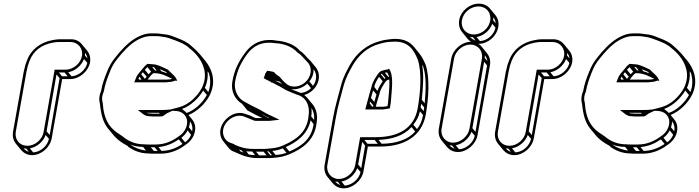

<svg xmlns="http://www.w3.org/2000/svg" viewBox="-20 -769 3811 1047"><path d="M265 -550C202 -538 150 -501 127 -439L118 -414C115 -403 112 -391 109 -376L51 -50C47 -25 53 -2 67 15L96 50C110 66 130 77 155 77C205 77 253 35 262 -15L319 -338H364C413 -338 462 -380 471 -429C475 -454 469 -476 455 -493L426 -528C412 -545 392 -555 367 -555H305C294 -555 280 -553 265 -550ZM66 -50 124 -376C129 -403 133 -416 141 -437C162 -492 207 -525 266 -536C280 -539 292 -540 302 -540H364C405 -540 434 -505 427 -464C420 -423 379 -389 338 -389H278L218 -50C211 -8 171 26 129 26C87 26 59 -8 66 -50ZM456 -426C448 -388 409 -355 370 -353L352 -375C390 -382 424 -411 438 -447ZM457 -450 443 -467C444 -472 444 -476 444 -481C451 -472 455 -462 457 -450ZM349 -353H318L301 -374H332ZM305 -343 251 -33 234 -53 288 -363ZM247 -12C238 28 201 60 161 62L143 40C181 33 216 4 229 -33ZM137 59C125 55 116 49 109 40C114 41 118 41 123 41Z M827 -417C814 -418 805 -420 793 -420L785 -421C773 -414 762 -400 755 -391L735 -367C727 -357 724 -351 720 -340L712 -320H880C888 -320 896 -321 902 -322C918 -322 927 -327 939 -330L948 -326L944 -331L945 -332L941 -340C931 -360 910 -372 896 -389C876 -398 854 -410 831 -416C827 -418 827 -417 827 -417ZM676 27 680 32C707 51 743 68 792 68C801 69 807 69 813 69H855C911 69 955 48 990 22C1012 8 1029 -11 1038 -35C1050 -68 1045 -96 1029 -116L1008 -142C1057 -162 1100 -204 1124 -250C1163 -330 1132 -398 1099 -438L1070 -473C1056 -489 1041 -504 1024 -518C1001 -540 974 -551 943 -563C920 -572 901 -581 868 -583L854 -585C845 -586 836 -587 826 -587H806C788 -587 769 -584 750 -576C702 -557 665 -521 632 -484L609 -456C589 -432 575 -407 563 -376C550 -344 538 -312 531 -272C522 -253 518 -228 525 -203C531 -144 542 -101 570 -67L599 -32C613 -15 631 0 652 13ZM919 -339C914 -338 909 -336 904 -336C897 -335 890 -335 882 -335H785L795 -348C800 -355 810 -366 816 -370H817H820C863 -370 889 -353 919 -339ZM780 -351 770 -339 750 -364 759 -375ZM790 -364 770 -388C774 -393 779 -399 784 -403L804 -378C799 -373 794 -369 790 -364ZM1022 -34C1015 -17 1004 -3 989 7L969 -18C983 -28 995 -42 1003 -58ZM1028 -53 1010 -75C1014 -86 1016 -97 1016 -107C1027 -93 1032 -75 1028 -53ZM975 16C944 37 908 53 861 54L844 33C889 29 924 12 955 -9ZM840 54H819L802 34H823ZM776 52C741 48 712 35 691 20L690 19C710 27 733 32 760 32ZM1119 -370C1128 -340 1130 -303 1116 -267L1097 -290C1111 -321 1115 -352 1112 -380ZM973 -175C1020 -192 1062 -232 1088 -275L1108 -251C1085 -209 1043 -169 998 -153C991 -162 980 -167 973 -175ZM766 18C721 18 687 3 662 -15C658 -18 653 -22 649 -25L633 -36C582 -67 555 -106 544 -172C543 -186 541 -195 540 -209C533 -231 538 -253 546 -270C553 -310 564 -339 577 -372C588 -402 601 -425 620 -448L643 -476C675 -512 709 -545 753 -562C770 -569 787 -572 803 -572H823C832 -572 841 -572 850 -571L863 -569C892 -566 911 -558 935 -549C966 -537 991 -527 1013 -506C1030 -493 1044 -479 1057 -463C1087 -426 1117 -363 1081 -290C1056 -243 1010 -199 959 -185C952 -183 945 -181 937 -179L910 -172C892 -170 874 -169 853 -169H732L750 -155C762 -146 772 -135 797 -135C804 -134 810 -134 814 -134H855C860 -134 865 -135 870 -136L871 -138C879 -143 886 -148 892 -152L920 -165L936 -164C983 -163 1014 -124 995 -74C987 -53 973 -37 954 -25C921 -1 881 19 829 19H787C782 19 774 19 766 18ZM868 -153V-154H870ZM801 -150H800C791 -150 786 -151 780 -154H847L851 -149H816C813 -149 808 -149 801 -150ZM851 -392C863 -387 873 -382 885 -377L891 -369C881 -373 869 -378 860 -380ZM739 -335 735 -340C737 -344 739 -348 740 -351L752 -335ZM810 -404C813 -404 817 -403 819 -403L834 -385H825Z M1362 -130C1349 -138 1332 -143 1317 -148C1265 -167 1212 -130 1192 -91C1173 -54 1180 -20 1198 2L1227 38C1235 48 1245 55 1258 59C1297 76 1329 93 1387 93H1449C1458 93 1467 92 1478 91C1509 88 1525 85 1556 73C1626 44 1695 -2 1706 -96C1714 -140 1705 -175 1685 -200L1656 -235C1651 -241 1645 -246 1639 -251C1659 -257 1678 -268 1692 -284C1727 -323 1726 -373 1702 -402L1673 -437L1664 -446C1647 -462 1637 -479 1613 -494C1612 -495 1610 -498 1609 -499C1585 -524 1548 -539 1504 -546H1503C1492 -546 1472 -551 1459 -551H1447C1387 -551 1341 -518 1313 -476C1283 -435 1258 -389 1247 -324C1237 -270 1264 -224 1300 -203L1329 -167L1376 -142C1388 -136 1400 -131 1411 -125H1377C1374 -125 1366 -128 1362 -130ZM1418 -343C1426 -338 1435 -333 1444 -329L1458 -322L1462 -317L1464 -319C1491 -305 1517 -292 1541 -277C1546 -274 1552 -273 1557 -270L1573 -263L1587 -258C1593 -255 1595 -254 1599 -253C1648 -240 1673 -194 1662 -131C1652 -45 1591 -5 1524 24C1495 36 1481 38 1450 41C1440 42 1431 43 1423 43H1361C1319 43 1288 33 1262 21C1254 14 1243 13 1237 10C1204 0 1183 -43 1205 -86C1222 -119 1266 -149 1310 -134C1326 -128 1343 -121 1357 -115C1363 -112 1367 -110 1374 -110H1446C1450 -110 1455 -110 1460 -111L1504 -116L1456 -139C1429 -150 1408 -166 1381 -179C1372 -183 1364 -187 1356 -191L1310 -216C1278 -234 1254 -276 1262 -324C1273 -386 1296 -430 1325 -470C1351 -508 1391 -536 1445 -536H1457C1467 -536 1487 -532 1500 -532C1542 -526 1575 -510 1597 -488C1600 -485 1600 -484 1603 -482C1625 -469 1634 -452 1653 -434C1678 -412 1686 -367 1652 -328C1625 -297 1575 -285 1543 -311C1530 -321 1516 -336 1505 -350C1493 -357 1483 -365 1476 -374C1474 -375 1471 -378 1462 -379C1454 -381 1446 -382 1437 -383L1426 -367C1425 -358 1421 -352 1418 -343ZM1676 -288C1661 -273 1641 -264 1621 -262C1612 -266 1604 -268 1595 -272L1581 -277L1568 -283C1598 -278 1632 -291 1656 -313ZM1687 -301 1667 -325C1684 -346 1691 -370 1690 -391C1708 -369 1710 -332 1687 -301ZM1690 -92C1679 -10 1623 29 1558 57L1538 33C1599 6 1657 -36 1674 -113ZM1693 -115 1677 -134C1680 -151 1680 -167 1678 -181C1689 -164 1695 -142 1693 -115ZM1542 64C1521 72 1507 74 1483 76L1465 54C1485 52 1500 49 1522 40ZM1463 77C1460 77 1458 78 1455 78L1437 57C1440 57 1442 56 1445 56ZM1434 78H1393L1376 58H1417ZM1371 77C1358 76 1347 76 1336 73L1323 56C1333 57 1343 57 1355 57ZM1308 63C1302 61 1297 59 1292 57L1283 46C1288 48 1292 49 1297 51ZM1411 -143 1408 -146C1424 -137 1441 -129 1447 -126L1448 -125H1444C1433 -131 1423 -137 1411 -143ZM1347 -176 1341 -180 1339 -182 1346 -178ZM1505 -324C1509 -319 1514 -315 1519 -310C1506 -317 1492 -324 1478 -330C1481 -329 1484 -329 1487 -328Z M1765 131 1811 -126C1822 -191 1840 -248 1855 -306C1867 -348 1885 -379 1903 -412C1936 -469 1985 -513 2050 -530L2073 -536C2091 -540 2113 -542 2134 -542C2211 -542 2238 -493 2258 -444C2281 -379 2273 -265 2258 -180C2239 -70 2154 -21 2029 -21H1944L1917 131C1910 172 1869 207 1828 207C1787 207 1758 172 1765 131ZM2106 -178 2111 -209C2115 -277 2130 -355 2101 -395L2095 -390C2082 -390 2072 -385 2066 -384C2052 -382 2045 -370 2042 -367C2028 -347 2011 -322 2005 -292C1999 -273 1993 -252 1988 -232L1980 -203C1978 -194 1975 -182 1972 -172H2068C2080 -173 2094 -176 2106 -178ZM2082 -343C2080 -342 2078 -340 2077 -339L2057 -363C2059 -364 2061 -366 2062 -367ZM2101 -350C2100 -350 2099 -349 2098 -349L2079 -372C2082 -373 2086 -374 2090 -374C2096 -367 2099 -361 2101 -350ZM2067 -326C2057 -311 2045 -293 2038 -273L2021 -295C2025 -316 2036 -333 2047 -350ZM2033 -254C2029 -241 2025 -227 2021 -213L2003 -235C2006 -248 2011 -262 2015 -276ZM2016 -194 2014 -187H2010L1996 -205L1998 -215ZM2287 -408C2305 -355 2303 -283 2296 -206L2280 -225C2287 -294 2292 -360 2282 -415ZM2293 -183C2292 -177 2291 -171 2290 -163L2274 -183C2275 -190 2276 -197 2277 -203ZM2287 -142C2280 -105 2271 -87 2254 -65L2234 -89C2251 -111 2263 -130 2270 -162ZM2244 -52C2205 -7 2140 14 2061 15L2044 -6C2117 -9 2182 -29 2224 -76ZM2040 15H1984L1967 -6H2023ZM1971 25 1950 148 1933 128 1955 5ZM1946 169C1938 208 1899 241 1860 243L1842 221C1880 214 1915 185 1928 148ZM1836 240C1825 236 1815 230 1808 221C1812 222 1817 222 1822 222ZM2238 -513C2216 -539 2185 -557 2136 -557C2113 -557 2092 -553 2072 -550L2049 -544C1979 -525 1925 -479 1890 -418C1871 -384 1853 -352 1841 -308C1826 -250 1808 -192 1796 -126L1750 131C1746 156 1752 179 1766 196L1795 231C1809 247 1829 258 1854 258C1904 258 1953 215 1962 166L1986 30H2055C2184 30 2281 -26 2302 -145C2317 -232 2325 -346 2301 -416C2292 -437 2282 -459 2267 -477ZM2103 -335C2105 -296 2100 -254 2096 -209L2093 -190C2087 -189 2078 -188 2070 -187H2029C2035 -210 2042 -234 2049 -256C2054 -282 2068 -302 2082 -323C2085 -326 2090 -332 2093 -333H2094C2097 -334 2100 -334 2103 -335Z M2484 -659C2480 -634 2486 -611 2500 -594L2529 -558C2535 -551 2542 -545 2550 -540C2549 -540 2549 -541 2548 -541C2498 -541 2450 -499 2441 -450L2373 -67C2369 -42 2375 -19 2389 -2L2418 33C2432 49 2452 60 2477 60C2527 60 2575 17 2584 -32L2652 -415C2656 -440 2649 -462 2636 -478L2607 -514C2602 -521 2596 -526 2588 -530H2591C2641 -530 2688 -571 2697 -621C2702 -647 2695 -670 2681 -687L2652 -722C2638 -739 2617 -749 2591 -749C2541 -749 2493 -710 2484 -659ZM2608 -450 2540 -67C2533 -26 2492 9 2451 9C2410 9 2381 -26 2388 -67L2456 -450C2463 -491 2504 -526 2545 -526C2586 -526 2615 -491 2608 -450ZM2636 -412 2573 -50 2556 -70 2620 -432ZM2638 -436 2623 -453C2624 -458 2624 -462 2624 -467C2631 -458 2636 -448 2638 -436ZM2569 -29C2561 10 2522 43 2483 45L2465 23C2503 16 2538 -14 2551 -50ZM2459 42C2448 38 2438 32 2431 23C2435 24 2440 24 2445 24ZM2682 -618C2673 -578 2637 -547 2597 -545L2579 -567C2617 -574 2651 -602 2664 -639ZM2683 -642 2669 -659C2670 -665 2670 -670 2670 -675C2677 -666 2682 -655 2683 -642ZM2573 -548C2561 -552 2551 -559 2543 -568C2548 -567 2553 -566 2559 -566ZM2653 -656C2646 -614 2606 -581 2564 -581C2521 -581 2491 -616 2499 -659C2506 -701 2547 -734 2589 -734C2632 -734 2661 -699 2653 -656Z M2894 -550C2831 -538 2779 -501 2756 -439L2747 -414C2744 -403 2741 -391 2738 -376L2680 -50C2676 -25 2682 -2 2696 15L2725 50C2739 66 2759 77 2784 77C2834 77 2882 35 2891 -15L2948 -338H2993C3042 -338 3091 -380 3100 -429C3104 -454 3098 -476 3084 -493L3055 -528C3041 -545 3021 -555 2996 -555H2934C2923 -555 2909 -553 2894 -550ZM2695 -50 2753 -376C2758 -403 2762 -416 2770 -437C2791 -492 2836 -525 2895 -536C2909 -539 2921 -540 2931 -540H2993C3034 -540 3063 -505 3056 -464C3049 -423 3008 -389 2967 -389H2907L2847 -50C2840 -8 2800 26 2758 26C2716 26 2688 -8 2695 -50ZM3085 -426C3077 -388 3038 -355 2999 -353L2981 -375C3019 -382 3053 -411 3067 -447ZM3086 -450 3072 -467C3073 -472 3073 -476 3073 -481C3080 -472 3084 -462 3086 -450ZM2978 -353H2947L2930 -374H2961ZM2934 -343 2880 -33 2863 -53 2917 -363ZM2876 -12C2867 28 2830 60 2790 62L2772 40C2810 33 2845 4 2858 -33ZM2766 59C2754 55 2745 49 2738 40C2743 41 2747 41 2752 41Z M3456 -417C3443 -418 3434 -420 3422 -420L3414 -421C3402 -414 3391 -400 3384 -391L3364 -367C3356 -357 3353 -351 3349 -340L3341 -320H3509C3517 -320 3525 -321 3531 -322C3547 -322 3556 -327 3568 -330L3577 -326L3573 -331L3574 -332L3570 -340C3560 -360 3539 -372 3525 -389C3505 -398 3483 -410 3460 -416C3456 -418 3456 -417 3456 -417ZM3305 27 3309 32C3336 51 3372 68 3421 68C3430 69 3436 69 3442 69H3484C3540 69 3584 48 3619 22C3641 8 3658 -11 3667 -35C3679 -68 3674 -96 3658 -116L3637 -142C3686 -162 3729 -204 3753 -250C3792 -330 3761 -398 3728 -438L3699 -473C3685 -489 3670 -504 3653 -518C3630 -540 3603 -551 3572 -563C3549 -572 3530 -581 3497 -583L3483 -585C3474 -586 3465 -587 3455 -587H3435C3417 -587 3398 -584 3379 -576C3331 -557 3294 -521 3261 -484L3238 -456C3218 -432 3204 -407 3192 -376C3179 -344 3167 -312 3160 -272C3151 -253 3147 -228 3154 -203C3160 -144 3171 -101 3199 -67L3228 -32C3242 -15 3260 0 3281 13ZM3548 -339C3543 -338 3538 -336 3533 -336C3526 -335 3519 -335 3511 -335H3414L3424 -348C3429 -355 3439 -366 3445 -370H3446H3449C3492 -370 3518 -353 3548 -339ZM3409 -351 3399 -339 3379 -364 3388 -375ZM3419 -364 3399 -388C3403 -393 3408 -399 3413 -403L3433 -378C3428 -373 3423 -369 3419 -364ZM3651 -34C3644 -17 3633 -3 3618 7L3598 -18C3612 -28 3624 -42 3632 -58ZM3657 -53 3639 -75C3643 -86 3645 -97 3645 -107C3656 -93 3661 -75 3657 -53ZM3604 16C3573 37 3537 53 3490 54L3473 33C3518 29 3553 12 3584 -9ZM3469 54H3448L3431 34H3452ZM3405 52C3370 48 3341 35 3320 20L3319 19C3339 27 3362 32 3389 32ZM3748 -370C3757 -340 3759 -303 3745 -267L3726 -290C3740 -321 3744 -352 3741 -380ZM3602 -175C3649 -192 3691 -232 3717 -275L3737 -251C3714 -209 3672 -169 3627 -153C3620 -162 3609 -167 3602 -175ZM3395 18C3350 18 3316 3 3291 -15C3287 -18 3282 -22 3278 -25L3262 -36C3211 -67 3184 -106 3173 -172C3172 -186 3170 -195 3169 -209C3162 -231 3167 -253 3175 -270C3182 -310 3193 -339 3206 -372C3217 -402 3230 -425 3249 -448L3272 -476C3304 -512 3338 -545 3382 -562C3399 -569 3416 -572 3432 -572H3452C3461 -572 3470 -572 3479 -571L3492 -569C3521 -566 3540 -558 3564 -549C3595 -537 3620 -527 3642 -506C3659 -493 3673 -479 3686 -463C3716 -426 3746 -363 3710 -290C3685 -243 3639 -199 3588 -185C3581 -183 3574 -181 3566 -179L3539 -172C3521 -170 3503 -169 3482 -169H3361L3379 -155C3391 -146 3401 -135 3426 -135C3433 -134 3439 -134 3443 -134H3484C3489 -134 3494 -135 3499 -136L3500 -138C3508 -143 3515 -148 3521 -152L3549 -165L3565 -164C3612 -163 3643 -124 3624 -74C3616 -53 3602 -37 3583 -25C3550 -1 3510 19 3458 19H3416C3411 19 3403 19 3395 18ZM3497 -153V-154H3499ZM3430 -150H3429C3420 -150 3415 -151 3409 -154H3476L3480 -149H3445C3442 -149 3437 -149 3430 -150ZM3480 -392C3492 -387 3502 -382 3514 -377L3520 -369C3510 -373 3498 -378 3489 -380ZM3368 -335 3364 -340C3366 -344 3368 -348 3369 -351L3381 -335ZM3439 -404C3442 -404 3446 -403 3448 -403L3463 -385H3454Z"/></svg>

Font: Blanket
Style: Ugh
Weight: 900
Foundry: Cannot Into Space Fonts
Version: Version 0.9